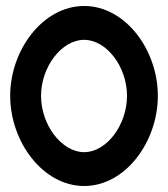

<svg xmlns="http://www.w3.org/2000/svg" viewBox="-20 -610 561 641"><path d="M261 11C399 11 507 -137 507 -290C507 -443 399 -590 261 -590C123 -590 14 -443 14 -290C14 -137 123 11 261 11ZM261 -477C336 -477 404 -387 404 -290C404 -193 336 -102 261 -102C186 -102 117 -193 117 -290C117 -387 186 -477 261 -477Z"/></svg>

Font: Charger Pro
Style: Blk
Weight: 900
Designer: Jasper
Foundry: Cannot Into Space Fonts
Version: Version 1.09